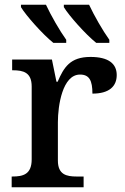

<svg xmlns="http://www.w3.org/2000/svg" viewBox="-20 -786 525 806"><path d="M204 -606H258V-619C230 -658 194 -721 173 -766H68V-756C89 -721 159 -642 204 -606ZM384 -606H439V-619C411 -658 375 -721 354 -766H248V-756C269 -721 339 -642 384 -606ZM29 0H331V-45H302C259 -45 223 -53 223 -112V-273C223 -342 242 -473 316 -473C355 -473 368 -448 368 -393C439 -393 470 -424 470 -471C470 -519 435 -547 360 -547C274 -547 248 -503 222 -443H217L198 -536H31V-491H34C78 -491 113 -482 113 -423V-117C113 -54 77 -45 32 -45H29Z"/></svg>

Font: Noto Serif Thai Medium
Style: Regular
Weight: 500
Designer: Monotype Design Team
Foundry: Monotype Imaging Inc.
Version: Version 1.901;PS 001.901;hotconv 1.0.88;makeotf.lib2.5.64775